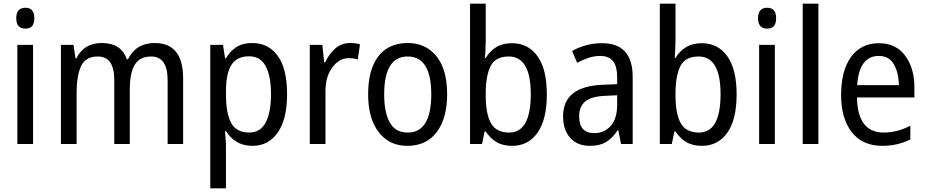

<svg xmlns="http://www.w3.org/2000/svg" viewBox="-20 -780 5018 1040"><path d="M68 -681Q68 -625 118 -625Q166 -625 166 -681Q166 -738 118 -738Q68 -738 68 -681ZM74 -537V0H159V-537Z M673 -459H667Q637 -547 531 -547Q434 -547 394 -464H389L378 -537H310V0H395V-280Q395 -369 419 -421.5Q443 -474 510 -474Q599 -474 599 -347V0H683V-296Q683 -383 709.5 -428.5Q736 -474 799 -474Q888 -474 888 -345V0H972V-355Q972 -547 818 -547Q717 -547 673 -459Z M1448 -269Q1448 -171 1419 -116.5Q1390 -62 1330 -62Q1261 -62 1232.5 -113.5Q1204 -165 1204 -267V-286Q1204 -382 1233.5 -428.5Q1263 -475 1329 -475Q1391 -475 1419.5 -421Q1448 -367 1448 -269ZM1204 -464H1199L1188 -537H1119V240H1204V10Q1204 -7 1202 -29Q1200 -51 1199 -70H1204Q1225 -35 1261 -12.5Q1297 10 1348 10Q1434 10 1484.5 -62Q1535 -134 1535 -269Q1535 -408 1484.5 -477.5Q1434 -547 1346 -547Q1295 -547 1260.5 -525Q1226 -503 1204 -464Z M1741 -442H1736L1726 -537H1658V0H1743V-283Q1742 -363 1779.5 -414Q1817 -465 1869 -465Q1895 -465 1918 -458L1930 -540Q1905 -547 1875 -547Q1829 -547 1795.5 -517Q1762 -487 1741 -442Z M2189 -547Q2084 -547 2029 -474.5Q1974 -402 1974 -269Q1974 -139 2031 -64.5Q2088 10 2186 10Q2290 10 2346 -65Q2402 -140 2402 -269Q2402 -404 2344 -475.5Q2286 -547 2189 -547ZM2188 -474Q2316 -474 2316 -269Q2316 -62 2188 -62Q2122 -62 2091.5 -116Q2061 -170 2061 -269Q2061 -474 2188 -474Z M2526 -760V0H2591L2605 -68H2611Q2634 -32 2668.5 -11Q2703 10 2754 10Q2841 10 2891.5 -61Q2942 -132 2942 -269Q2942 -405 2891.5 -475.5Q2841 -546 2753 -546Q2703 -546 2668 -524.5Q2633 -503 2611 -466H2607Q2608 -485 2609.5 -509.5Q2611 -534 2611 -559V-760ZM2855 -270Q2855 -62 2738 -62Q2668 -62 2639.5 -112.5Q2611 -163 2611 -262V-274Q2611 -368 2637 -421Q2663 -474 2736 -474Q2855 -474 2855 -270Z M3323 -213Q3323 -137 3288 -98Q3253 -59 3199 -59Q3117 -59 3117 -150Q3117 -202 3149.5 -230Q3182 -258 3260 -261L3323 -264ZM3079 -504 3106 -440Q3136 -456 3167.5 -466.5Q3199 -477 3232 -477Q3277 -477 3300 -449.5Q3323 -422 3323 -358V-324L3247 -321Q3030 -313 3030 -150Q3030 -77 3068.5 -33.5Q3107 10 3175 10Q3229 10 3263.5 -11Q3298 -32 3326 -75H3329L3344 0H3407V-364Q3407 -546 3241 -546Q3195 -546 3153.5 -534.5Q3112 -523 3079 -504Z M3554 -760V0H3619L3633 -68H3639Q3662 -32 3696.5 -11Q3731 10 3782 10Q3869 10 3919.5 -61Q3970 -132 3970 -269Q3970 -405 3919.5 -475.5Q3869 -546 3781 -546Q3731 -546 3696 -524.5Q3661 -503 3639 -466H3635Q3636 -485 3637.5 -509.5Q3639 -534 3639 -559V-760ZM3883 -270Q3883 -62 3766 -62Q3696 -62 3667.5 -112.5Q3639 -163 3639 -262V-274Q3639 -368 3665 -421Q3691 -474 3764 -474Q3883 -474 3883 -270Z M4086 -681Q4086 -625 4136 -625Q4184 -625 4184 -681Q4184 -738 4136 -738Q4086 -738 4086 -681ZM4092 -537V0H4177V-537Z M4413 -760H4328V0H4413Z M4536 -265Q4536 -139 4593.5 -64.5Q4651 10 4760 10Q4842 10 4911 -25V-99Q4839 -62 4767 -62Q4625 -62 4622 -252H4933V-307Q4933 -411 4883 -478.5Q4833 -546 4741 -546Q4645 -546 4590.5 -472.5Q4536 -399 4536 -265ZM4849 -319H4623Q4634 -477 4740 -477Q4796 -477 4822 -431.5Q4848 -386 4849 -319Z"/></svg>

Font: Noto Sans UI SemiCondensed
Style: Regular
Weight: 400
Width: 4
Designer: Monotype Design Team
Foundry: Monotype Imaging Inc.
Version: 1.001